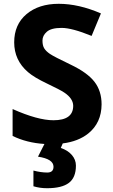

<svg xmlns="http://www.w3.org/2000/svg" viewBox="-20 -744 591 1004"><path d="M511.2 -198.2Q510.7 -101.6 441.4 -45.9Q389.6 -4.4 308.1 5.9L297.9 29.8Q334 41.5 355.5 66.2Q377 90.8 377 122.1Q377 184.6 340.1 212.4Q303.2 240.2 226.1 240.2Q188 240.2 154.8 230V147.9Q194.3 158.2 227.1 158.2Q259.8 158.2 259.8 127.9Q259.8 87.4 178.7 75.2L212.4 8.8Q119.6 2.9 45.9 -33.2V-173.8Q177.2 -115.2 259.8 -115.2Q362.8 -115.2 362.8 -190.9Q362.3 -229 316.4 -259.8Q293.9 -274.9 226.3 -306.9Q158.7 -338.9 126 -367.2Q54.2 -429.2 54.2 -522.5Q54.2 -615.7 118.4 -669.9Q182.6 -724.1 287.1 -724.1Q391.6 -724.1 507.8 -673.8L459 -556.2Q356.4 -598.1 302.2 -598.1Q248 -598.1 225.1 -578.1Q202.1 -558.1 202.1 -532Q202.1 -505.9 211.4 -491Q220.7 -476.1 241 -462.2Q261.2 -448.2 349.1 -406.2Q437 -364.3 474.1 -316.2Q511.2 -268.1 511.2 -198.2Z"/></svg>

Font: NotoSans-Bold
Style: Bold
Weight: 700
Designer: Monotype Design team
Foundry: Monotype Imaging Inc.
Version: Version 1.04